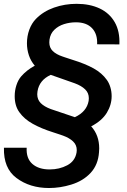

<svg xmlns="http://www.w3.org/2000/svg" viewBox="-37 -741 660 994"><path d="M331.5 214.8Q274.4 232.4 216.8 232.4Q117.2 232.4 47.9 180.2Q-19.5 129.9 -16.6 23.9H101.1Q98.1 79.1 130.6 107.7Q163.1 136.2 220.2 136.2Q270.5 136.2 311 114.7Q351.6 93.3 359.4 48.3Q360.4 39.6 360.4 36.1Q360.4 9.3 341.3 -8.8Q322.3 -26.9 290 -38.6L274.9 -43.9L236.3 -56.6Q177.2 -75.2 132.8 -99.9Q88.4 -124.5 63 -160.2Q39.1 -193.4 39.1 -243.2Q39.1 -272.5 47.9 -299.6Q56.6 -326.7 72.3 -345.2Q101.1 -378.4 143.1 -400.9Q122.6 -424.8 112.5 -454.8Q102.5 -484.9 102.5 -517.1Q102.5 -553.7 114.7 -587.2Q127 -620.6 148.9 -643.1Q187 -682.1 242.7 -701.7Q298.3 -721.2 359.4 -721.2Q427.7 -721.2 478.8 -697.3Q529.8 -673.3 556.9 -626.2Q584 -579.1 581.1 -511.2L465.8 -511.7Q468.3 -564.9 439.5 -595.2Q410.6 -625.5 356 -625.5Q324.2 -625.5 294.7 -616.2Q265.1 -606.9 244.4 -586.9Q223.6 -566.9 219.2 -535.6Q218.3 -530.8 218.3 -521.5Q218.3 -494.1 236.1 -476.8Q253.9 -459.5 286.1 -448.7L298.8 -444.3Q329.1 -434.1 340.3 -430.7Q403.8 -411.1 447.5 -387Q491.2 -362.8 516.6 -326.7Q527.8 -311 534.4 -289.1Q541 -267.1 541 -243.2Q541 -198.2 515.9 -157Q490.7 -115.7 435.1 -86.9Q476.6 -41 476.6 27.3Q476.6 33.2 475.6 46.9Q471.2 111.8 432.4 153.8Q393.6 195.8 331.5 214.8ZM350.6 -134.3Q412.1 -163.1 421.9 -218.8Q422.9 -223.6 422.9 -232.4Q422.9 -259.8 403.8 -278.3Q384.8 -296.9 350.6 -309.6L225.6 -353.5Q166.5 -326.2 157.2 -268.6Q155.8 -260.7 155.8 -253.4Q155.8 -225.6 173.8 -207.3Q191.9 -189 226.1 -176.3Z"/></svg>

Font: Mardoto Medium
Style: Italic
Weight: 500
Italic angle: -12°
Designer: Christian Robertson, Vahan Hovhannisyan
Foundry: Google
Version: Version 1.000